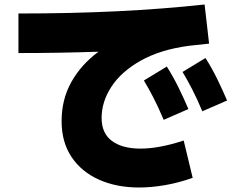

<svg xmlns="http://www.w3.org/2000/svg" viewBox="-20 -779 1040 854"><path d="M797 -154 837 12Q775 34 714 44.5Q653 55 599 55Q498 55 420 20Q342 -15 298 -81Q254 -147 254 -240Q254 -337 297.5 -414.5Q341 -492 418 -549Q329 -546 240 -544.5Q151 -543 62 -543V-719Q298 -719 502 -729Q706 -739 890 -759L910 -585Q865 -580 818 -575Q693 -558 606.5 -509.5Q520 -461 476 -394Q432 -327 432 -254Q432 -186 478 -152Q524 -118 605 -118Q688 -118 797 -154ZM880 -284Q855 -343 834 -383.5Q813 -424 792 -459L894 -521Q923 -475 946.5 -427Q970 -379 990 -332ZM708 -246Q683 -305 662 -345.5Q641 -386 620 -421L722 -483Q751 -437 774.5 -389Q798 -341 818 -294Z"/></svg>

Font: Murecho Black
Style: Regular
Weight: 900
Designer: Neil Summerour
Foundry: Positype
Version: Version 1.010; ttfautohint (v1.8.3)